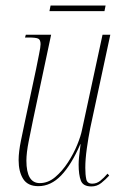

<svg xmlns="http://www.w3.org/2000/svg" viewBox="-20 -661 439 691"><path d="M309 10Q279 10 271 -11Q263 -32 263 -69Q263 -81 264.5 -96Q266 -111 270 -142H269Q237 -68 200 -29.5Q163 9 118 9Q80 9 63.5 -17Q47 -43 47 -85Q47 -114 55.5 -155.5Q64 -197 71 -230L110 -413Q115 -439 120.5 -465.5Q126 -492 126 -502Q126 -518 117.5 -522Q109 -526 83 -526H70L73 -536H164L99 -230Q92 -196 83.5 -153.5Q75 -111 75 -83Q75 -2 123 -2Q153 -2 178.5 -23.5Q204 -45 224.5 -76.5Q245 -108 258 -140Q271 -172 275 -193L349 -536H377L305 -201Q298 -166 292.5 -127Q287 -88 287 -57Q287 -32 290.5 -16Q294 0 312 0Q328 0 341 -10.5Q354 -21 367 -36L373 -29Q360 -15 344.5 -2.5Q329 10 309 10ZM158 -621 162 -641H360L356 -621Z"/></svg>

Font: Noto Serif Display ExtraCondensed Thin
Style: Italic
Weight: 100
Width: 2
Italic angle: -12°
Designer: Monotype Design Team
Foundry: Monotype Imaging Inc.
Version: Version 2.009